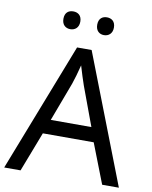

<svg xmlns="http://www.w3.org/2000/svg" viewBox="-97 -980 833 1052"><g transform="rotate(10 319.5 -454.0)"><path d="M178 -859C178 -825 199 -809 225 -809C250 -809 272 -825 272 -859C272 -894 250 -908 225 -908C199 -908 178 -894 178 -859ZM366 -859C366 -825 387 -809 412 -809C437 -809 459 -825 459 -859C459 -894 437 -908 412 -908C387 -908 366 -894 366 -859ZM545 0H638L360 -717H279L0 0H91L176 -221H459ZM352 -517 432 -301H206L287 -517C295 -540 308 -583 318 -624C325 -599 346 -533 352 -517Z"/></g></svg>

Font: Noto Sans Inscriptional Parthian
Style: Regular
Weight: 400
Designer: Monotype Design Team
Foundry: Monotype Imaging Inc.
Version: Version 2.003